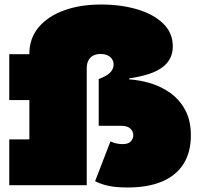

<svg xmlns="http://www.w3.org/2000/svg" viewBox="-20 -820 872 850"><path d="M417 -470Q431.5 -475.5 443.8 -481.8Q456 -488 464.8 -496Q473.5 -504 478.2 -513.5Q483 -523 483 -534Q483 -547.5 476 -558.2Q469 -569 456 -575Q443 -581 425 -581Q407 -581 393.2 -574.2Q379.5 -567.5 371.8 -553.2Q364 -539 364 -516V0H21V-203H110V-377H21V-580H110V-582Q110 -650.5 151 -699.2Q192 -748 263.5 -774Q335 -800 427 -800Q517 -800 589 -778.2Q661 -756.5 703 -715.2Q745 -674 745 -615Q745 -582.5 731.5 -558.5Q718 -534.5 692.8 -517.8Q667.5 -501 632 -490.2Q596.5 -479.5 552 -473V-430ZM469 -194Q482 -188 495.2 -185Q508.5 -182 522 -182Q549 -182 559.5 -194.5Q570 -207 570 -221Q570 -239 556.8 -251Q543.5 -263 517 -263H417V-470H517Q576 -470 631 -455.8Q686 -441.5 729.8 -411.5Q773.5 -381.5 799.2 -334.2Q825 -287 825 -221Q825 -145.5 792.2 -94Q759.5 -42.5 697 -16.2Q634.5 10 546 10Q494.5 10 461.2 3Q428 -4 401 -18Z"/></svg>

Font: Hepta Slab Black
Style: Regular
Weight: 900
Designer: Michael LaGattuta
Foundry: Michael LaGattuta
Version: Version 1.102